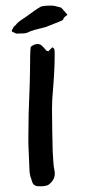

<svg xmlns="http://www.w3.org/2000/svg" viewBox="-20 -654 298 674"><path d="M165 -122.6 167 -89.4Q168 -71.3 170.9 -56.6Q172.4 -50.8 172.4 -44.9Q172.4 -22 150.9 -5.9Q145.5 -2 132.8 -0.5Q127.4 0 121.6 0Q116.2 0 110.8 -0.5Q97.2 -2.4 92.8 -15.6L89.8 -25.9L86.4 -35.6Q83.5 -47.4 83.5 -56.6L81.5 -103.5L79.6 -149.9V-174.3Q79.6 -211.9 80.6 -256.3L84.5 -363.3L85.4 -409.7L85.9 -456.1L86.4 -472.7L87.9 -489.7L94.7 -494.1Q98.6 -496.6 102.1 -497.6Q107.4 -499.5 111.8 -499.5Q122.6 -499.5 130.4 -490.2L136.7 -483.4L143.1 -476.1Q143.6 -475.6 146 -475.1L149.9 -474.1L156.2 -480.5L163.1 -487.8Q169.4 -485.8 170.9 -480.5L171.9 -470.7V-458Q171.9 -407.7 165.5 -332.5Q162.6 -300.3 162.6 -273.9V-266.6Q163.1 -191.4 165 -122.6ZM25.9 -541Q22.5 -541.5 21.5 -544.9Q21.5 -547.9 22 -549.3L23.4 -550.3Q27.3 -561.5 34.7 -565.4Q40.5 -575.7 67.4 -592.3Q106.9 -621.6 123 -630.4Q131.3 -634.3 162.1 -634.3Q169.9 -634.3 194.3 -627.4Q197.8 -624.5 211.4 -608.4L216.8 -602.1Q211.9 -598.6 207.3 -594.7Q202.6 -590.8 202.6 -586.9Q202.6 -585 196.8 -581.5Q186 -577.1 140.6 -559.1Q91.3 -547.4 81.8 -542Q72.3 -536.6 58.1 -536.6L36.6 -536.1Q28.3 -541 25.9 -541Z"/></svg>

Font: Kurland
Style: Regular
Weight: 400
Designer: GGBot
Version: 0.22